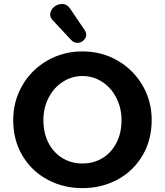

<svg xmlns="http://www.w3.org/2000/svg" viewBox="-20 -938 831 968"><path d="M46.6 -332.8Q46.6 -427.8 92.5 -507.2Q138.4 -586.6 218.5 -632.7Q298.7 -678.8 395.7 -678.8Q492.9 -678.8 572.5 -632.8Q652.2 -586.8 698.5 -507.8Q744.8 -428.8 744.8 -333.6Q744.8 -233 698.9 -154.7Q653 -76.4 573.2 -33Q493.5 10.4 395.7 10.4Q297.9 10.4 218.1 -33Q138.4 -76.4 92.5 -154.3Q46.6 -232.2 46.6 -332.8ZM592.6 -332.8Q592.6 -393.7 566.5 -444.9Q540.4 -496 495.4 -525.3Q450.4 -554.7 395.7 -554.7Q341.8 -554.7 296.4 -525.3Q250.9 -496 224.9 -444.9Q198.8 -393.7 198.8 -332.8Q198.8 -266.3 224.9 -216.7Q250.9 -167.1 295.6 -140.4Q340.2 -113.7 395.7 -113.7Q451.2 -113.7 495.8 -140.4Q540.4 -167.1 566.5 -216.7Q592.6 -266.3 592.6 -332.8ZM333.8 -894.2 407.7 -784.9Q420.9 -765.3 410.5 -746.3Q400.1 -727.2 378.2 -722.6Q356.4 -718 338.5 -736.6L246.6 -835.1Q224.2 -858.9 238.5 -885.4Q252.8 -911.8 283.6 -917.1Q314.4 -922.5 333.8 -894.2Z"/></svg>

Font: SN Pro Thin
Style: Regular
Weight: 200
Designer: Tobias Whetton
Foundry: Supernotes
Version: Version 1.003;Glyphs 3.3 (3324)